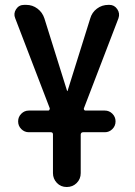

<svg xmlns="http://www.w3.org/2000/svg" viewBox="-20 -750 540 770"><path d="M179.7 -315.4 41 -676.8Q33.2 -695.3 44.4 -712.9Q55.7 -730.5 77.1 -730.5H85Q110.4 -730.5 130.4 -715.3Q150.4 -700.2 158.2 -675.8L249 -385.7Q249 -384.8 250 -384.8Q251 -384.8 251 -385.7L341.8 -675.8Q348.6 -700.2 368.7 -715.3Q388.7 -730.5 415 -730.5H418.9Q438.5 -730.5 450.2 -713.4Q461.9 -696.3 455.1 -676.8L316.4 -315.4Q315.4 -312.5 317.4 -309.6Q319.3 -306.6 322.3 -306.6H400.4Q418 -306.6 430.7 -293.9Q443.4 -281.2 443.4 -263.2Q443.4 -245.1 430.7 -232.4Q418 -219.7 400.4 -219.7H313.5Q304.7 -219.7 303.7 -210.9V-55.7Q303.7 -32.2 287.6 -16.1Q271.5 0 247.6 0Q223.6 0 208 -16.6Q192.4 -33.2 192.4 -55.7V-210.9Q192.4 -219.7 183.6 -219.7H95.7Q78.1 -219.7 65.4 -232.4Q52.7 -245.1 52.7 -263.2Q52.7 -281.2 65.4 -293.9Q78.1 -306.6 95.7 -306.6H173.8Q176.8 -306.6 178.2 -309.6Q179.7 -312.5 179.7 -315.4Z"/></svg>

Font: Rounded Mgen+ 1mn medium
Style: Regular
Weight: 500
Designer: [Source Han Sans]
Ryoko NISHIZUKA  (kana & ideographs); Paul D. Hunt (Latin, Greek & Cyrillic); Wenlong ZHANG  (bopomofo
Version: Version 1.059.20150602